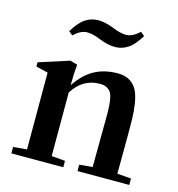

<svg xmlns="http://www.w3.org/2000/svg" viewBox="-95 -695 721 778"><g transform="rotate(15 266.0 -306.0)"><path d="M315.4 -524.9Q285.2 -524.9 249 -539.6Q216.3 -553.2 192.4 -553.2Q165 -553.2 136.7 -525.4L120.1 -539.1Q145 -580.1 169.7 -596.2Q194.3 -612.3 223.1 -612.3Q252.9 -612.3 289.1 -597.7Q322.8 -584 345.7 -584Q372.6 -584 401.9 -611.8L418.5 -598.1Q393.6 -557.1 368.9 -541Q344.2 -524.9 315.4 -524.9ZM22 0V-26.9L79.1 -31.7V-354L28.8 -366.2V-383.8L156.2 -424.8L186.5 -416Q182.6 -377 182.6 -334.5V-329.1Q215.8 -378.9 257.6 -401.9Q299.3 -424.8 356 -424.8Q381.8 -424.8 400.1 -415.5Q418.5 -406.2 429.9 -390.4Q441.4 -374.5 448 -348.4Q454.6 -322.3 456.8 -293.2Q459 -264.2 459 -223.1Q459 -94.7 458 -31.7L516.6 -26.9V0H299.3V-26.9L354.5 -31.7Q356 -239.7 356 -244.6Q356 -271 355 -287.4Q354 -303.7 350.8 -320.1Q347.7 -336.4 341.3 -345.2Q335 -354 324 -359.6Q313 -365.2 296.9 -365.2Q224.1 -365.2 182.6 -298.3V-31.7L239.7 -26.9V0Z"/></g></svg>

Font: Elstob 18pt SemiBold
Style: Regular
Weight: 600
Designer: Peter S. Baker
Version: Version 1.015